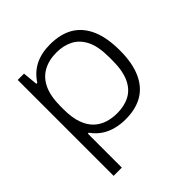

<svg xmlns="http://www.w3.org/2000/svg" viewBox="-191 -677 991 991"><g transform="rotate(-45 304.5 -182.0)"><path d="M77 174V-526H123L131 -444H138Q169 -492 215.5 -515Q262 -538 324 -538Q400 -538 451.5 -508Q503 -478 530.5 -416.5Q558 -355 558 -260Q558 -170 531 -109Q504 -48 453 -18Q402 12 328 12Q290 12 255.5 3Q221 -6 192.5 -25.5Q164 -45 144 -74H137V174ZM318 -41Q372 -41 411.5 -62Q451 -83 472.5 -129.5Q494 -176 494 -251V-275Q494 -354 471 -399.5Q448 -445 408.5 -465Q369 -485 319 -485Q262 -485 221 -462Q180 -439 158.5 -392.5Q137 -346 137 -272V-253Q137 -190 152 -149Q167 -108 192.5 -84.5Q218 -61 250.5 -51Q283 -41 318 -41Z"/></g></svg>

Font: Archivo SemiExpanded ExtraLight
Style: Regular
Weight: 250
Width: 6
Designer: Hector Gatti
Foundry: Omnibus-Type
Version: Version 2.001